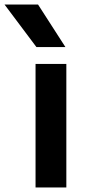

<svg xmlns="http://www.w3.org/2000/svg" viewBox="-86 -828 384 848"><path d="M71 0V-545.5H207V0ZM75 -620 -66 -808H82L203 -620Z"/></svg>

Font: Encode Sans Semi Expanded SmBd
Style: Regular
Weight: 600
Width: 6
Designer: Multiple Designers
Foundry: Impallari Type
Version: Version 2.000